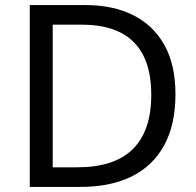

<svg xmlns="http://www.w3.org/2000/svg" viewBox="-20 -734 770 754"><path d="M669 -364Q669 -244 624.5 -163Q580 -82 497 -41Q414 0 296 0H97V-714H317Q425 -714 504 -674Q583 -634 626 -556.5Q669 -479 669 -364ZM574 -361Q574 -456 542.5 -517Q511 -578 450.5 -607.5Q390 -637 304 -637H187V-77H284Q429 -77 501.5 -148.5Q574 -220 574 -361Z"/></svg>

Font: Noto Sans Tamil
Style: Regular
Weight: 400
Designer: Jelle Bosma - Monotype Design Team
Foundry: Monotype Imaging Inc.
Version: Version 2.003